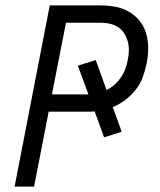

<svg xmlns="http://www.w3.org/2000/svg" viewBox="-20 -690 590 710"><path d="M34 0 164 -670H350Q379 -670 406.5 -665Q434 -660 457 -646.5Q480 -633 496.5 -612.5Q513 -592 520.5 -566Q528 -540 528 -511.5Q528 -483 522 -454Q517 -430 508 -405Q499 -380 482 -358.5Q465 -337 443.5 -320.5Q422 -304 397 -294L430 -203L365 -182L330 -278Q322 -277 314 -277Q306 -277 299 -277H160L106 0ZM172 -341H307L268 -447L334 -468L374 -357Q390 -365 403.5 -377Q417 -389 427 -403.5Q437 -418 443 -434Q449 -450 452 -466Q456 -484 456.5 -502Q457 -520 452.5 -536.5Q448 -553 439 -567Q430 -581 416 -590Q402 -599 385.5 -602.5Q369 -606 351 -606H224Z"/></svg>

Font: Lode Term
Style: Italic
Weight: 400
Italic angle: -11°
Monospace: yes
Designer: Belleve Invis
Foundry: Belleve Invis
Version: Version 29.2.0